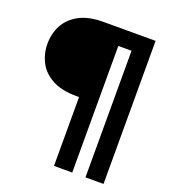

<svg xmlns="http://www.w3.org/2000/svg" viewBox="-144 -805 892 1009"><g transform="rotate(20 301.5 -300.0)"><path d="M275 100V-285H260Q178 -285 125.5 -313Q73 -341 48 -388.5Q23 -436 23 -492Q23 -549 48 -596Q73 -643 125.5 -671.5Q178 -700 260 -700H552V100H451V-608H377V100Z"/></g></svg>

Font: DM Sans 36pt SemiBold
Style: Regular
Weight: 600
Designer: Colophon Foundry, Jonny Pinhorn
Foundry: Colophon Foundry
Version: Version 4.004;gftools[0.9.30]